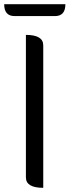

<svg xmlns="http://www.w3.org/2000/svg" viewBox="-22 -899 333 919"><path d="M185 0Q102 0 102 -50V-732Q185 -732 185 -682V0ZM48 -822Q-2 -822 -2 -879H291Q291 -822 241 -822Z"/></svg>

Font: Swei Half Moon CJK TC
Style: DemiLight
Weight: 350
Version: Version 2.125